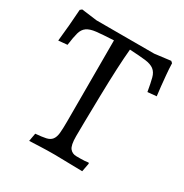

<svg xmlns="http://www.w3.org/2000/svg" viewBox="-154 -769 854 893"><g transform="rotate(30 273.0 -322.5)"><path d="M232.9 -162.1V-598.1Q173.8 -595.2 141.4 -591.6Q108.9 -587.9 92 -575.9Q75.2 -564 68.6 -540Q62 -516.1 56.2 -472.2L8.8 -467.8Q18.6 -555.7 23.9 -641.1L33.2 -648.9L116.2 -638.2H425.8L511.2 -648.9L520 -641.1Q521 -608.9 523.9 -578.9Q526.9 -548.8 529.3 -522.9Q531.7 -497.1 535.2 -472.2L487.8 -467.8Q480 -512.7 473.4 -537.8Q466.8 -563 450.4 -575.4Q434.1 -587.9 403.6 -591.6Q373 -595.2 318.8 -598.1Q310.1 -508.8 306.6 -340.8Q303.2 -172.9 303.2 -124Q303.2 -75.2 316.2 -59.6Q329.1 -43.9 351.1 -43.9H373.5Q396 -43.9 415 -46.9L418 -43L409.2 2.9L262.2 0Q216.8 0 183.6 1.5Q150.4 2.9 125 3.9L132.8 -39.1Q168 -42 188 -46.4Q208 -50.8 218 -63.5Q228 -76.2 230.5 -99.1Q232.9 -122.1 232.9 -162.1Z"/></g></svg>

Font: Alegreya-Regular
Style: Regular
Weight: 400
Designer: Juan Pablo del Peral
Foundry: Juan Pablo del Peral
Version: Version 1.003